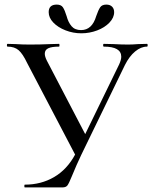

<svg xmlns="http://www.w3.org/2000/svg" viewBox="-20 -816 663 836"><path d="M620 -613Q594 -613 568.5 -592Q543 -571 524 -533L334 -142Q313 -98 293 -49Q280 -17 273.5 -8.5Q267 0 252 0H88Q86 0 86 -6Q86 -12 88 -12Q159 -12 215.5 -45Q272 -78 307 -143L98 -542Q79 -582 61 -597.5Q43 -613 13 -613Q10 -613 10 -619Q10 -625 13 -625L48 -624Q78 -622 109 -622Q156 -622 200 -624Q215 -625 237 -625Q239 -625 239 -619Q239 -613 237 -613Q206 -613 190.5 -606Q175 -599 175 -582Q175 -570 184 -552L351 -232L499 -536Q508 -556 508 -569Q508 -613 432 -613Q429 -613 429 -619Q429 -625 432 -625L474 -624Q510 -622 538 -622Q556 -622 582 -624L620 -625Q623 -625 623 -619Q623 -613 620 -613ZM399 -746Q408 -772 416 -784Q424 -796 443 -796Q459 -796 468 -787Q477 -778 477 -763Q477 -739 456.5 -717.5Q436 -696 403 -683.5Q370 -671 334 -671Q298 -671 265 -684Q232 -697 212 -718Q192 -739 192 -763Q192 -796 227 -796Q246 -796 254 -784Q262 -772 270 -746Q277 -719 291.5 -702Q306 -685 333 -685Q381 -685 399 -746Z"/></svg>

Font: Cormorant SC Medium
Style: Regular
Weight: 500
Designer: Christian Thalmann (Catharsis Fonts)
Version: Version 3.000